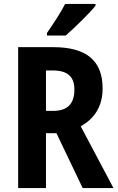

<svg xmlns="http://www.w3.org/2000/svg" viewBox="-20 -953 596 973"><path d="M464 -924V-933H310C287 -888 252 -835 218 -786V-773H313C360 -814 434 -886 464 -924ZM250 -714H72V0H213V-278H266L399 0H555L389 -313C459 -352 500 -414 500 -505C500 -645 419 -714 250 -714ZM246 -596C321 -596 357 -566 357 -499C357 -427 322 -391 249 -391H213V-596Z"/></svg>

Font: Noto Sans Armenian Condensed
Style: Bold
Weight: 700
Width: 3
Designer: Monotype Design Team
Foundry: Monotype Imaging Inc.
Version: Version 2.008